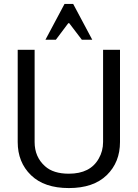

<svg xmlns="http://www.w3.org/2000/svg" viewBox="-20 -944 700 976"><path d="M156 -691V-222Q156 -146 209 -99Q251 -61 330 -61Q439 -61 482 -138Q504 -176 504 -222V-691H590V-222Q590 -119 522.5 -53.5Q455 12 330 12Q205 12 137.5 -53.5Q70 -119 70 -222V-691ZM449 -742H396L332 -826H327L264 -742H211L308 -924H352Z"/></svg>

Font: Average Sans
Style: Regular
Weight: 400
Designer: Eduardo Rodriguez Tunni
Foundry: Eduardo Rodriguez Tunni
Version: Version 1.002